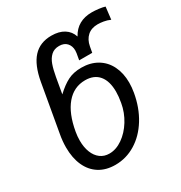

<svg xmlns="http://www.w3.org/2000/svg" viewBox="-188 -936 1030 1090"><g transform="rotate(-30 327.0 -391.0)"><path d="M59.5 -208Q59.5 -249 67.5 -292L122 -602Q140 -702.5 184.5 -751Q229 -799.5 304 -799.5Q354 -799.5 386.5 -779Q419 -758.5 431 -721Q453 -761 487.5 -780.2Q522 -799.5 569 -799.5Q589 -799.5 613.8 -796.5Q638.5 -793.5 654 -788.5L644.5 -707.5Q623.5 -717 601.8 -720.5Q580 -724 564.5 -724Q523 -724 497.2 -701Q471.5 -678 464 -637.5L457 -599H371.5L379 -641.5Q380.5 -650.5 380.5 -659Q380.5 -688.5 363 -707.8Q345.5 -727 313 -727Q280.5 -727 260.2 -708.2Q240 -689.5 229 -658.8Q218 -628 210 -582.5L192 -479.5Q234 -519 271.5 -538Q309 -557 360 -557Q419.5 -557 463.5 -531Q507.5 -505 531 -457.5Q554.5 -410 554.5 -347.5Q554.5 -317 548.5 -283Q533 -194.5 490.8 -126Q448.5 -57.5 387 -19.8Q325.5 18 254 18Q193 18 149.2 -9.5Q105.5 -37 82.5 -88Q59.5 -139 59.5 -208ZM457 -270.5Q464 -310 464 -340.5Q464 -410 433 -447.2Q402 -484.5 343.5 -484.5Q269.5 -484.5 220 -426Q170.5 -367.5 151.5 -258.5Q146.5 -230.5 146.5 -202.5Q146.5 -158.5 159.8 -125Q173 -91.5 197.8 -73Q222.5 -54.5 256.5 -54.5Q300.5 -54.5 343 -84Q385.5 -113.5 416.2 -163Q447 -212.5 457 -270.5Z"/></g></svg>

Font: JuliaMono Italic
Style: Regular
Weight: 400
Italic angle: -9°
Monospace: yes
Designer: cormullion
Foundry: corm
Version: Version 0.049; ttfautohint (v1.8.4)